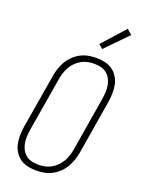

<svg xmlns="http://www.w3.org/2000/svg" viewBox="-178 -1051 855 1140"><g transform="rotate(20 250.0 -480.5)"><path d="M199 8Q172 8 145.5 2Q119 -4 98.5 -18.5Q78 -33 64 -55Q50 -77 44.5 -102.5Q39 -128 39.5 -155.5Q40 -183 44 -210L102 -555Q106 -580 114 -604Q122 -628 135.5 -650.5Q149 -673 168.5 -691.5Q188 -710 211.5 -722Q235 -734 260 -738.5Q285 -743 310 -743Q337 -743 363.5 -737Q390 -731 410.5 -716.5Q431 -702 445 -680Q459 -658 464.5 -632.5Q470 -607 469.5 -579.5Q469 -552 465 -525L408 -180Q403 -155 395 -131Q387 -107 373.5 -84.5Q360 -62 340.5 -43.5Q321 -25 297.5 -13Q274 -1 249 3.5Q224 8 199 8ZM201 -29Q221 -29 241 -33Q261 -37 280 -47.5Q299 -58 314.5 -73.5Q330 -89 341 -107.5Q352 -126 358 -146Q364 -166 368 -186L425 -531Q428 -552 429 -573.5Q430 -595 426 -615.5Q422 -636 412.5 -653.5Q403 -671 387.5 -683.5Q372 -696 351.5 -701Q331 -706 309 -706Q289 -706 268.5 -702Q248 -698 229 -687.5Q210 -677 194.5 -661.5Q179 -646 168.5 -627.5Q158 -609 151.5 -589Q145 -569 142 -549L84 -204Q81 -183 80 -161.5Q79 -140 83 -119.5Q87 -99 96.5 -81.5Q106 -64 121.5 -51.5Q137 -39 158 -34Q179 -29 201 -29ZM322 -804 296 -826 424 -969 456 -941Z"/></g></svg>

Font: Iosevka Curly Slab Extralight
Style: Italic
Weight: 200
Italic angle: -9°
Monospace: yes
Designer: Belleve Invis
Foundry: Belleve Invis
Version: Version 22.1.2; ttfautohint (v1.8.4)